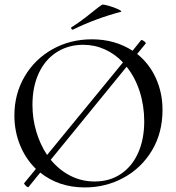

<svg xmlns="http://www.w3.org/2000/svg" viewBox="-20 -808 772 840"><path d="M691 -327Q691 -227 645 -150Q599 -73 521 -30.5Q443 12 351 12Q237 12 156 -53L105 10L103 11Q99 11 91.5 3.5Q84 -4 86 -7L137 -69Q92 -113 67.5 -173.5Q43 -234 43 -303Q43 -397 87.5 -473Q132 -549 209.5 -592.5Q287 -636 382 -636Q483 -636 560 -586L597 -632L599 -633Q604 -633 612 -626.5Q620 -620 617 -617L580 -572Q633 -530 662 -466Q691 -402 691 -327ZM186 -130 518 -535Q483 -572 438.5 -592Q394 -612 344 -612Q279 -612 228.5 -580Q178 -548 150 -488.5Q122 -429 122 -349Q122 -288 139 -231.5Q156 -175 186 -130ZM534 -516 202 -109Q239 -64 288 -39Q337 -14 394 -14Q460 -14 509 -47Q558 -80 584.5 -139.5Q611 -199 611 -277Q611 -346 591 -408Q571 -470 534 -516ZM298 -678Q294 -678 292 -682.5Q290 -687 293 -689Q329 -711 380 -752Q389 -759 400 -768Q411 -777 426 -787Q430 -790 454.5 -783Q479 -776 498 -767Q517 -758 508 -756Q401 -728 300 -679Z"/></svg>

Font: Cormorant Upright Medium
Style: Regular
Weight: 500
Designer: Christian Thalmann (Catharsis Fonts)
Foundry: Catharsis Fonts
Version: Version 3.302